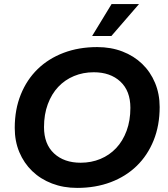

<svg xmlns="http://www.w3.org/2000/svg" viewBox="-20 -908 820 938"><path d="M357 10Q290 10 234 -11.5Q178 -33 137.5 -72Q97 -111 74.5 -164.5Q52 -218 52 -283Q52 -373 81.5 -446Q111 -519 164 -570.5Q217 -622 291 -650Q365 -678 455 -678Q522 -678 578 -656.5Q634 -635 674.5 -596Q715 -557 737.5 -503Q760 -449 760 -385Q760 -295 730.5 -222Q701 -149 648 -97.5Q595 -46 521 -18Q447 10 357 10ZM374 -113Q426 -113 470.5 -131.5Q515 -150 547.5 -184.5Q580 -219 598.5 -269Q617 -319 617 -381Q617 -464 568 -509.5Q519 -555 438 -555Q386 -555 341.5 -536.5Q297 -518 264.5 -483.5Q232 -449 213.5 -399Q195 -349 195 -287Q195 -204 244 -158.5Q293 -113 374 -113ZM430 -732 525 -888H659L524 -732Z"/></svg>

Font: Celebes
Style: Bold Italic
Weight: 700
Italic angle: -10°
Designer: Anugrah Pasau
Foundry: Lafontype
Version: Version 1.000; ttfautohint (v1.8.4)